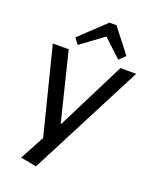

<svg xmlns="http://www.w3.org/2000/svg" viewBox="-173 -871 928 1158"><g transform="rotate(20 290.5 -292.0)"><path d="M102 172 208 -25 190 31 46 -540H148L256 -102H260L480 -540H581L204 191ZM161 -621 324 -775H369L489 -621L450 -583L312 -712H365L190 -583Z"/></g></svg>

Font: Pathway Extreme 28pt Medium
Style: Italic
Weight: 500
Italic angle: -8°
Designer: Eduardo Rodriguez Tunni
Foundry: Eduardo Rodriguez Tunni
Version: Version 1.001;gftools[0.9.26]